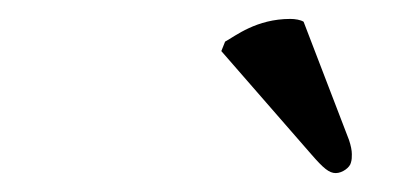

<svg xmlns="http://www.w3.org/2000/svg" viewBox="-20 -721 432 203"><path d="M301 -698C298 -700 292 -701 287 -701C251 -701 229 -683 218 -677L214 -667L309 -558C322 -543 328 -538 335 -538C342 -538 350 -544 351 -549C352 -552 352 -555 352 -558C352 -562 351 -567 349 -573Z"/></svg>

Font: Libertinus Serif
Style: Italic
Weight: 400
Italic angle: -12°
Designer: Philipp H. Poll, Khaled Hosny
Foundry: Caleb Maclennan
Version: Version 7.050;RELEASE